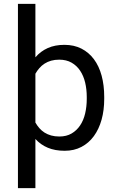

<svg xmlns="http://www.w3.org/2000/svg" viewBox="-20 -770 616 993"><path d="M519 -258.3Q519 -200.2 505.4 -151.1Q491.7 -102.1 465.6 -66.2Q439.5 -30.3 401.4 -10.3Q363.3 9.8 314.5 9.8Q264.6 9.8 227.3 -5.9Q189.9 -21.5 163.1 -51.3V203.1H72.8V-750H163.1V-473.6Q189.9 -504.9 227.1 -521.5Q264.2 -538.1 313 -538.1Q362.8 -538.1 401.1 -518.6Q439.5 -499 465.8 -463.6Q492.2 -428.2 505.6 -378.7Q519 -329.1 519 -268.6ZM428.7 -268.6Q428.7 -308.1 420.4 -343Q412.1 -377.9 394.5 -404.3Q377 -430.7 350.1 -446Q323.2 -461.4 286.1 -461.4Q263.2 -461.4 244.4 -456.1Q225.6 -450.7 210.4 -440.9Q195.3 -431.2 183.6 -417.7Q171.9 -404.3 163.1 -388.7V-136.2Q171.9 -120.6 183.6 -107.2Q195.3 -93.8 210.4 -84.2Q225.6 -74.7 244.6 -69.3Q263.7 -64 287.1 -64Q323.7 -64 350.3 -79.6Q377 -95.2 394.5 -121.6Q412.1 -147.9 420.4 -183.3Q428.7 -218.8 428.7 -258.3Z"/></svg>

Font: RobotoDraft
Style: Regular
Weight: 400
Designer: Google
Foundry: Google
Version: Version 2.000988-w1; 2014